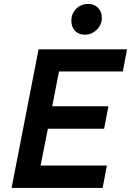

<svg xmlns="http://www.w3.org/2000/svg" viewBox="-20 -932 688 952"><path d="M37.5 0ZM488.8 0 510 -111.2H181.2L217.5 -293.8H496.2L517.5 -405H238.8L272.5 -577.5H588.8L610 -687.5H171.2L37.5 0ZM333.8 -828.8Q333.8 -865 358.1 -888.8Q382.5 -912.5 417.5 -912.5Q447.5 -912.5 466.2 -893.1Q485 -873.8 485 -843.8Q485 -810 460 -785Q435 -760 400 -760Q370 -760 351.9 -779.4Q333.8 -798.8 333.8 -828.8Z"/></svg>

Font: Cambay
Style: Bold Italic
Weight: 700
Italic angle: -11°
Designer: Pooja Saxena
Foundry: Pooja Saxena
Version: Version 1.006;PS 001.006;hotconv 1.0.70;makeotf.lib2.5.58329